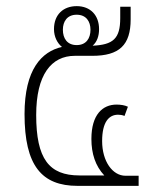

<svg xmlns="http://www.w3.org/2000/svg" viewBox="-20 -606 528 626"><path d="M233 0H432V-33H389C347 -33 313 -80 313 -146C313 -208 335 -232 365 -232C371 -232 379 -231 386 -228L397 -258C387 -263 373 -265 360 -265C315 -265 278 -233 278 -153C278 -105 291 -65 320 -34H239C140 -34 98 -88 98 -231C98 -362 147 -424 224 -424H281C369 -424 406 -459 406 -543V-584H372V-547C372 -480 349 -460 282 -457C296 -469 303 -488 303 -511C303 -556 275 -586 230 -586C187 -586 156 -559 156 -511C156 -486 167 -465 182 -453C116 -438 60 -380 60 -234C60 -66 116 0 233 0ZM230 -459C199 -459 185 -481 185 -509C185 -536 199 -558 230 -558C261 -558 275 -536 275 -509C275 -481 261 -459 230 -459Z"/></svg>

Font: Noto Sans Thai SemCond ExtLt
Style: Regular
Weight: 200
Width: 4
Designer: Monotype Design Team
Foundry: Monotype Imaging Inc.
Version: Version 2.002